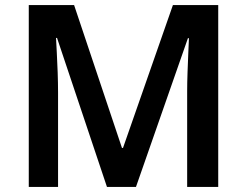

<svg xmlns="http://www.w3.org/2000/svg" viewBox="-20 -734 969 754"><path d="M400 0 204 -585H200Q201 -565 203 -528.5Q205 -492 206.5 -449.5Q208 -407 208 -370V0H93V-714H271L459 -153H463L659 -714H837V0H715V-376Q715 -410 716.5 -450.5Q718 -491 719.5 -527Q721 -563 722 -584H718L514 0Z"/></svg>

Font: Noto Sans Malayalam SemiBold
Style: Regular
Weight: 600
Designer: Jelle Bosma - Monotype Design Team
Foundry: Monotype Imaging Inc.
Version: Version 2.104; ttfautohint (v1.8.4.7-5d5b)